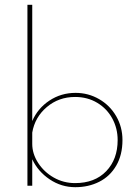

<svg xmlns="http://www.w3.org/2000/svg" viewBox="-20 -772 583 798"><path d="M489 -190Q489 -128 463 -83.5Q437 -39 392.5 -16.5Q348 6 293 6Q235 6 186.5 -26.5Q138 -59 114 -110V0H94V-752H114V-269Q137 -322 185.5 -354Q234 -386 294 -386Q347 -386 392 -360Q437 -334 463 -289Q489 -244 489 -190ZM469 -190Q469 -238 447 -279Q425 -320 384.5 -344.5Q344 -369 292 -369Q224 -369 174.5 -327Q125 -285 114 -221V-174Q114 -133 138.5 -95Q163 -57 203.5 -34Q244 -11 292 -11Q374 -11 421.5 -60.5Q469 -110 469 -190Z"/></svg>

Font: Josefin Sans Thin
Style: Regular
Weight: 250
Designer: Santiago Orozco
Foundry: Typemade
Version: Version 2.000